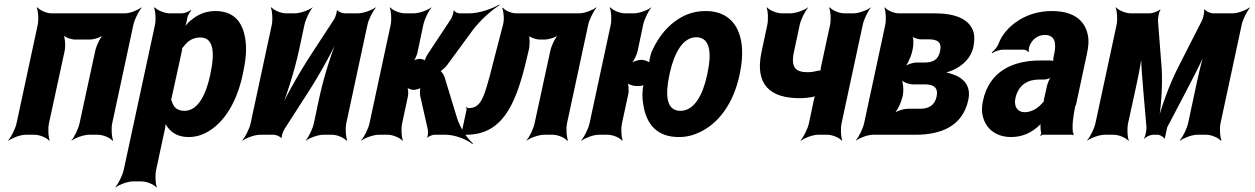

<svg xmlns="http://www.w3.org/2000/svg" viewBox="-20 -586 5456 835"><path d="M468 -50 560 -478C565 -502 584 -539 596 -552L595 -554C580 -542 545 -528 524 -528H203C182 -528 152 -542 143 -554L140 -552C146 -539 149 -502 144 -478L52 -50C47 -26 28 11 16 24L17 26C32 14 69 0 92 0H130C153 0 185 14 194 26L196 24C190 11 188 -26 193 -50L261 -364C266 -388 263 -428 253 -440L251 -438C258 -425 288 -414 307 -414H370C389 -414 423 -425 436 -438L434 -440C418 -428 399 -388 394 -364L326 -50C321 -26 303 11 291 24V26C306 14 344 0 367 0H406C429 0 460 14 469 26L472 24C466 11 463 -26 468 -50Z M793 -500 794 -503C794 -514 804 -533 811 -539L809 -542C802 -536 783 -528 771 -528H718C695 -528 663 -542 653 -554L650 -552C656 -539 659 -502 654 -478L518 153C513 177 494 214 482 227L483 229C498 217 535 203 558 203H596C619 203 651 217 660 229L662 227C656 214 654 177 659 153L697 -24C700 -37 701 -54 698 -62L695 -60C696 -52 704 -38 711 -30C730 -6 758 10 800 10C828 10 855 3 880 -11C955 -52 1009 -141 1035 -259L1037 -270C1046 -310 1051 -347 1050 -380C1047 -469 1013 -538 917 -538C871 -538 837 -521 807 -495C796 -486 783 -470 778 -461L780 -460C786 -469 791 -487 793 -500ZM783 -104C750 -104 734 -120 727 -147C726 -149 722 -155 721 -154L724 -151C725 -152 727 -165 728 -168L770 -360C771 -363 773 -377 772 -378L769 -375C770 -374 777 -382 779 -384C797 -409 820 -423 852 -423C912 -423 913 -349 896 -270L894 -259C877 -180 843 -104 783 -104Z M1433 -502 1331 -346C1276 -261 1211 -146 1182 -75L1186 -74C1219 -145 1259 -269 1280 -366L1304 -478C1309 -502 1327 -539 1339 -552V-554C1324 -542 1286 -528 1263 -528H1224C1201 -528 1170 -542 1161 -554L1158 -552C1164 -539 1167 -502 1162 -478L1070 -50C1065 -26 1046 11 1034 24L1035 26C1050 14 1088 0 1111 0H1171C1181 0 1199 8 1202 14L1205 12C1204 6 1212 -17 1218 -26L1319 -183C1374 -268 1437 -383 1466 -453L1463 -454C1430 -384 1390 -260 1369 -163L1345 -50C1340 -26 1322 11 1310 24V26C1325 14 1363 0 1386 0H1424C1447 0 1478 14 1487 26L1490 24C1484 11 1481 -26 1486 -50L1578 -478C1583 -502 1602 -539 1614 -552L1613 -554C1598 -542 1560 -528 1537 -528H1478C1468 -528 1450 -536 1447 -542L1445 -540C1445 -533 1439 -511 1433 -502Z M1807 -171 1840 -25C1842 -16 1842 5 1838 11L1840 13C1843 7 1861 0 1869 0H1918C1960 0 2011 21 2035 41L2036 37C2013 18 1979 -32 1966 -78L1914 -249C1911 -259 1899 -279 1892 -279L1891 -275C1898 -275 1919 -295 1926 -305L2036 -455C2068 -498 2122 -545 2152 -563L2151 -566C2121 -548 2063 -528 2023 -528H1978C1970 -528 1956 -535 1955 -541L1952 -539C1954 -533 1946 -511 1941 -503L1841 -352C1835 -344 1826 -324 1827 -318L1830 -320C1829 -326 1812 -330 1806 -330C1796 -330 1779 -325 1773 -319L1775 -316C1782 -322 1792 -343 1795 -355L1821 -478C1826 -502 1844 -539 1856 -552V-554C1841 -542 1803 -528 1780 -528H1741C1718 -528 1686 -542 1677 -554L1675 -552C1681 -539 1684 -502 1679 -478L1587 -50C1582 -26 1563 11 1551 24V26C1566 14 1604 0 1627 0H1666C1689 0 1721 14 1730 26L1732 24C1726 11 1724 -26 1729 -50L1754 -167C1757 -180 1755 -203 1750 -210L1748 -208C1752 -201 1769 -195 1779 -195C1786 -195 1808 -200 1812 -206L1809 -208C1806 -202 1806 -179 1807 -171Z M2500 -528H2224C2204 -528 2174 -541 2167 -553L2164 -551C2170 -539 2174 -502 2168 -480L2122 -303C2114 -269 2106 -240 2099 -217C2082 -159 2066 -116 2021 -116H2016C2013 -116 2010 -119 2009 -121L2007 -118C2009 -116 2010 -112 2009 -109L1988 -11C1987 -6 1983 1 1980 4L1981 7C1985 4 1993 0 1998 0H2008C2165 0 2221 -133 2264 -303L2279 -366C2285 -388 2285 -427 2277 -439L2273 -436C2280 -425 2310 -414 2328 -414H2348C2368 -414 2402 -425 2415 -438L2413 -440C2397 -428 2378 -388 2373 -364L2305 -50C2300 -26 2282 11 2270 24V26C2285 14 2323 0 2346 0H2384C2407 0 2438 14 2447 26L2450 24C2444 11 2441 -26 2446 -50L2538 -478C2543 -502 2562 -539 2574 -552L2573 -554C2558 -542 2522 -528 2500 -528Z M2753 -364 2777 -478C2782 -502 2800 -539 2812 -552V-554C2797 -542 2760 -528 2737 -528H2698C2675 -528 2644 -542 2635 -554L2632 -552C2638 -539 2641 -502 2636 -478L2544 -50C2539 -26 2520 11 2508 24L2509 26C2524 14 2561 0 2584 0H2623C2646 0 2677 14 2686 26L2688 24C2682 11 2680 -26 2685 -50L2712 -175C2716 -192 2714 -223 2707 -232L2704 -229C2709 -220 2732 -212 2746 -212H2763C2769 -212 2779 -215 2783 -219L2781 -222C2778 -217 2775 -202 2775 -195C2772 -169 2775 -145 2779 -123C2793 -45 2838 10 2932 10C2965 10 2994 3 3023 -11C3104 -49 3169 -134 3196 -259L3198 -269C3206 -308 3209 -343 3207 -376C3201 -470 3152 -538 3049 -538C3020 -538 2993 -533 2968 -523C2903 -496 2849 -440 2814 -361C2809 -347 2801 -316 2804 -307L2808 -310C2804 -318 2782 -326 2770 -326C2756 -326 2730 -318 2721 -308L2722 -306C2734 -315 2749 -346 2753 -364ZM3057 -269 3055 -259C3037 -176 3001 -104 2939 -104C2876 -104 2873 -176 2891 -259L2893 -269C2911 -350 2947 -424 3008 -424C3070 -424 3075 -352 3057 -269Z M3492 -272C3440 -272 3418 -293 3433 -361L3458 -478C3463 -502 3482 -539 3494 -552V-554C3479 -542 3441 -528 3418 -528H3380C3357 -528 3325 -542 3316 -554L3314 -552C3320 -539 3322 -502 3317 -478L3292 -361C3261 -216 3331 -159 3458 -159C3476 -159 3495 -161 3513 -164C3518 -165 3527 -168 3531 -171L3529 -174C3525 -171 3521 -160 3520 -154L3498 -50C3493 -26 3474 11 3462 24L3463 26C3478 14 3515 0 3538 0H3578C3601 0 3632 14 3641 26L3643 24C3637 11 3635 -26 3640 -50L3732 -478C3737 -502 3755 -539 3767 -552V-554C3752 -542 3715 -528 3692 -528H3652C3629 -528 3598 -542 3589 -554L3586 -552C3592 -539 3595 -502 3590 -478L3550 -293C3549 -288 3548 -277 3550 -274L3554 -277C3553 -280 3544 -280 3540 -279C3524 -275 3510 -272 3492 -272Z M4213 -381C4218 -406 4219 -427 4214 -446C4196 -506 4130 -528 4044 -528H3889C3867 -528 3837 -542 3828 -554L3826 -552C3832 -539 3835 -502 3830 -478L3738 -50C3733 -26 3714 11 3702 24V26C3717 14 3754 0 3776 0H3962C4069 0 4166 -35 4191 -151C4205 -215 4168 -250 4117 -265C4106 -269 4090 -272 4080 -271V-267C4090 -268 4110 -275 4124 -281C4166 -300 4202 -332 4213 -381ZM4053 -165C4044 -125 4016 -113 3980 -113H3929C3909 -113 3875 -102 3862 -89L3864 -87C3880 -99 3899 -139 3904 -163L3906 -169C3911 -193 3908 -233 3898 -245L3896 -243C3903 -230 3932 -219 3952 -219H4003C4040 -219 4062 -205 4053 -165ZM4068 -362C4060 -324 4034 -314 4000 -314H3966C3950 -314 3921 -305 3910 -294L3912 -291C3925 -302 3941 -337 3946 -358L3950 -376C3954 -394 3953 -426 3945 -436L3942 -433C3948 -423 3970 -415 3985 -415H4016C4054 -415 4078 -406 4068 -362Z M4659 -128 4707 -352C4714 -383 4716 -410 4711 -433C4698 -501 4644 -538 4555 -538C4492 -538 4438 -519 4396 -488C4367 -467 4338 -436 4323 -397C4318 -382 4303 -365 4293 -358L4295 -355C4305 -362 4327 -370 4342 -370H4432C4440 -370 4450 -364 4452 -359L4454 -361C4453 -366 4455 -383 4459 -390C4472 -419 4497 -434 4524 -434C4564 -434 4576 -404 4565 -353L4562 -338C4560 -331 4560 -318 4563 -314L4567 -317C4565 -321 4553 -323 4547 -323H4505C4388 -323 4283 -279 4255 -148C4250 -125 4249 -104 4253 -85C4265 -30 4307 10 4378 10C4428 10 4469 -11 4499 -40C4503 -44 4509 -50 4511 -54L4507 -55C4505 -51 4505 -43 4505 -37C4505 -26 4506 -16 4508 -7C4509 -5 4505 1 4504 3L4507 5C4508 3 4513 0 4516 0H4643C4645 0 4645 2 4646 3L4649 1C4648 0 4648 -2 4648 -4C4648 -5 4651 -7 4649 -7L4646 -10C4642 -43 4647 -80 4657 -128ZM4396 -159C4409 -218 4451 -240 4498 -240H4520C4531 -240 4551 -246 4558 -253L4555 -256C4546 -249 4536 -225 4533 -211L4522 -162C4521 -159 4518 -145 4520 -143L4524 -146C4522 -148 4516 -141 4513 -138C4494 -115 4466 -98 4436 -98C4406 -98 4388 -122 4396 -159Z M5032 -290 5016 -496C5016 -508 5020 -535 5027 -543L5025 -545C5018 -537 4993 -528 4980 -528H4897C4875 -528 4843 -542 4834 -554L4832 -552C4838 -539 4841 -502 4836 -478L4744 -50C4739 -26 4720 11 4708 24V26C4723 14 4761 0 4784 0H4823C4846 0 4878 14 4887 26L4889 24C4883 11 4881 -26 4886 -50L4910 -160C4925 -229 4946 -320 4947 -371L4943 -370C4940 -319 4949 -235 4954 -170L4966 -32C4966 -20 4962 7 4955 15L4957 17C4963 9 4984 0 4994 0H5014C5024 0 5041 9 5043 17L5046 15C5048 7 5053 -20 5056 -32L5130 -173C5164 -240 5211 -325 5230 -378L5226 -379C5205 -326 5186 -233 5171 -162L5147 -50C5142 -26 5123 11 5111 24L5112 26C5127 14 5164 0 5187 0H5226C5249 0 5280 14 5289 26L5292 24C5286 11 5283 -26 5288 -50L5380 -478C5385 -502 5404 -539 5416 -552L5415 -554C5400 -542 5363 -528 5341 -528H5256C5244 -528 5223 -537 5220 -545L5216 -543C5219 -535 5213 -508 5207 -496L5102 -290C5063 -213 5025 -106 5012 -44H5016C5029 -106 5037 -213 5032 -290Z"/></svg>

Font: Asimov
Style: EdgeExtremeIt
Weight: 500
Designer: Google
Version: Version 2.000980: 2014